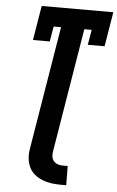

<svg xmlns="http://www.w3.org/2000/svg" viewBox="-62 -777 633 1036"><g transform="rotate(5 254.5 -259.0)"><path d="M307 217Q281 217 255.5 213.5Q230 210 206.5 200.5Q183 191 164 175Q145 159 135 137Q125 115 122.5 89Q120 63 125 37L235 -630H195L181 -548H90L121 -735H509L478 -548H387L401 -630H361L251 37Q248 51 249 65.5Q250 80 258 91Q266 102 279 107.5Q292 113 307 113H336L337 217Z"/></g></svg>

Font: Iosevka Curly Slab Extrabold
Style: Italic
Weight: 800
Italic angle: -9°
Monospace: yes
Designer: Belleve Invis
Foundry: Belleve Invis
Version: Version 22.1.2; ttfautohint (v1.8.4)